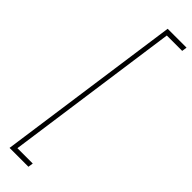

<svg xmlns="http://www.w3.org/2000/svg" viewBox="-327 -802 945 945"><g transform="rotate(45 146.0 -329.5)"><path d="M288.6 -786.1H181.6L53.7 126H160.6L156.7 152.3H25.4L161.1 -812.5H292.5Z"/></g></svg>

Font: Robert Sans Thin
Style: Italic
Weight: 100
Italic angle: -8°
Designer: Christian Robertson (extended by Adam Twardoch)
Foundry: Google
Version: Version 12.135;April 2, 2019;FontCreator 11.5.0.2425 64-bit;